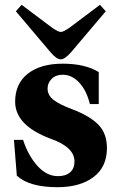

<svg xmlns="http://www.w3.org/2000/svg" viewBox="-20 -767 486 799"><path d="M46 -720 70 -747 195 -653Q222 -634 233 -634Q244 -634 271 -653L396 -747L420 -720L277 -551Q250 -520 233 -520Q215 -520 189 -551ZM38 -185H76Q97 -120 135.5 -77Q174 -34 221 -34Q254 -34 272 -50Q290 -66 290 -95Q290 -155 190 -190Q43 -245 43 -344Q43 -419 96 -460.5Q149 -502 241 -502Q334 -502 391 -467V-334H354Q340 -391 309.5 -423.5Q279 -456 241 -456Q212 -456 195 -439Q178 -422 178 -398Q178 -370 204 -350.5Q230 -331 279 -313Q353 -285 389 -248.5Q425 -212 425 -151Q425 -72 369 -30Q313 12 219 12Q102 12 50 -36Z"/></svg>

Font: Heuristica
Style: Bold
Weight: 700
Version: Version 1.0.2